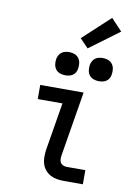

<svg xmlns="http://www.w3.org/2000/svg" viewBox="-105 -1058 809 1125"><g transform="rotate(10 300.0 -495.0)"><path d="M357 0Q335 0 314 -3.5Q293 -7 275.5 -16.5Q258 -26 244.5 -42Q231 -58 225 -77.5Q219 -97 219 -118.5Q219 -140 222 -162L269 -446H122V-530H380L317 -148Q315 -136 315 -124.5Q315 -113 320 -103.5Q325 -94 335.5 -89Q346 -84 357 -84H469V0ZM456 -611Q440 -611 424.5 -616.5Q409 -622 399.5 -634.5Q390 -647 387.5 -663.5Q385 -680 388 -697Q390 -708 396 -719Q402 -730 412 -737Q422 -744 433.5 -746.5Q445 -749 456 -749Q473 -749 488 -743.5Q503 -738 512.5 -725.5Q522 -713 524.5 -696.5Q527 -680 524 -663Q523 -652 517 -641Q511 -630 501 -623Q491 -616 479.5 -613.5Q468 -611 456 -611ZM256 -611Q240 -611 224.5 -616.5Q209 -622 199.5 -634.5Q190 -647 187.5 -663.5Q185 -680 188 -697Q190 -708 196 -719Q202 -730 212 -737Q222 -744 233.5 -746.5Q245 -749 256 -749Q273 -749 288 -743.5Q303 -738 312.5 -725.5Q322 -713 324.5 -696.5Q327 -680 324 -663Q323 -652 317 -641Q311 -630 301 -623Q291 -616 279.5 -613.5Q268 -611 256 -611ZM358 -789 308 -841 469 -990 535 -920Z"/></g></svg>

Font: Iosevka Curly Slab MdExObl
Style: Regular
Weight: 500
Width: 7
Italic angle: -9°
Monospace: yes
Designer: Belleve Invis
Foundry: Belleve Invis
Version: Version 11.1.0; ttfautohint (v1.8.3)